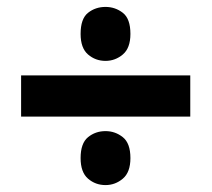

<svg xmlns="http://www.w3.org/2000/svg" viewBox="-20 -630 612 555"><path d="M285 -454Q256 -454 234.5 -472.5Q213 -491 213 -532Q213 -576 234.5 -593Q256 -610 285 -610Q313 -610 335 -593Q357 -576 357 -532Q357 -491 335 -472.5Q313 -454 285 -454ZM41 -293V-412H530V-293ZM285 -95Q256 -95 234.5 -113.5Q213 -132 213 -173Q213 -216 234.5 -233.5Q256 -251 285 -251Q313 -251 335 -233.5Q357 -216 357 -173Q357 -132 335 -113.5Q313 -95 285 -95Z"/></svg>

Font: Noto Sans Tamil ExtraBold
Style: Regular
Weight: 800
Designer: Jelle Bosma - Monotype Design Team
Foundry: Monotype Imaging Inc.
Version: Version 2.004; ttfautohint (v1.8.4.7-5d5b)